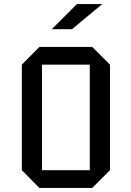

<svg xmlns="http://www.w3.org/2000/svg" viewBox="-20 -921 644 941"><path d="M519 -87 432 0H173L87 -87V-604L173 -691H432L519 -604ZM420 -87V-604H186V-87ZM481 -901 333 -778H234L357 -901Z"/></svg>

Font: Iceberg
Style: Regular
Weight: 400
Designer: Victor Kharyk
Foundry: Cyreal (www.cyreal.org)
Version: Version 1.002